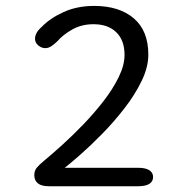

<svg xmlns="http://www.w3.org/2000/svg" viewBox="-20 -646 659 666"><path d="M494.5 -456.5Q494.5 -413 471.2 -365Q448 -317 411.5 -270Q375 -223 334.5 -181.8Q294 -140.5 259 -109.8Q224 -79 204.5 -64H459Q485 -64 498 -55.5Q511 -47 511 -32Q511 -16.5 498 -8.2Q485 0 459 0H149.5Q123.5 0 111.2 -10.2Q99 -20.5 99 -38Q99 -54 107.5 -64.2Q116 -74.5 133 -88.5Q159.5 -110.5 195.8 -143.2Q232 -176 269.8 -215.2Q307.5 -254.5 339.8 -296.2Q372 -338 392 -379Q412 -420 412 -455.5Q412 -506.5 383.2 -534.2Q354.5 -562 304.5 -562Q263.5 -562 231.2 -544Q199 -526 179 -503Q168.5 -492.5 158.2 -485.8Q148 -479 137 -479Q124 -479 112.8 -488.5Q101.5 -498 101.5 -511.5Q101.5 -532.5 124.5 -552.5Q153 -582.5 200.2 -604Q247.5 -625.5 306.5 -625.5Q393.5 -625.5 444 -582.5Q494.5 -539.5 494.5 -456.5Z"/></svg>

Font: Sono ExtraLight Monospace
Style: Regular
Weight: 400
Version: Version 2.112